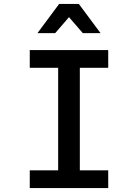

<svg xmlns="http://www.w3.org/2000/svg" viewBox="-20 -954 700 974"><path d="M131 0H529V-90H385V-610H529V-700H131V-610H275V-90H131ZM170 -786H260L330 -867L400 -786H490L380 -934H280Z"/></svg>

Font: Uncut Plan8
Style: Regular
Weight: 400
Designer: Kasper Nordkvist
Foundry: UNCUT.wtf
Version: Version 1.002;Glyphs 3.1.2 (3151)